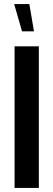

<svg xmlns="http://www.w3.org/2000/svg" viewBox="-20 -929 262 949"><path d="M172 0H52V-700H172ZM148 -774H89L50 -909H125Z"/></svg>

Font: Kulim Park
Style: Bold
Weight: 700
Designer: Noponies / Dale Sattler
Foundry: Noponies
Version: Version 1.000; ttfautohint (v1.8.3)